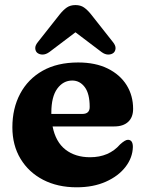

<svg xmlns="http://www.w3.org/2000/svg" viewBox="-20 -744 588 776"><path d="M518 -304Q518 -270 498 -251.5Q478 -233 442 -233H192.5Q205 -170 244.8 -139.2Q284.5 -108.5 344 -108.5Q420.5 -108.5 465.5 -160.5Q486.5 -179.5 497.5 -179Q517 -178.5 517 -150Q516 -107 487.5 -69.8Q459 -32.5 408.2 -9.8Q357.5 13 290 13Q213 13 154.5 -17.2Q96 -47.5 63 -102.2Q30 -157 30 -229.5Q30 -306 61.5 -365.2Q93 -424.5 152.2 -458Q211.5 -491.5 296 -491.5Q366 -491.5 415.8 -466.8Q465.5 -442 491.8 -399.8Q518 -357.5 518 -304ZM187.5 -288.5Q187.5 -286 187.5 -283.5H312.5Q342.5 -283.5 342.5 -311.5Q342.5 -365.5 322.5 -392Q302.5 -418.5 272 -418.5Q235.5 -418.5 211.5 -385.8Q187.5 -353 187.5 -288.5ZM439.5 -531Q431 -523.5 417.5 -523.5Q404 -523.5 390 -534L285 -613.5L180 -534Q165.5 -523.5 152.2 -523.5Q139 -523.5 130 -531Q123 -537.5 122.5 -549Q122 -560.5 133.5 -574.5L221.5 -686Q236 -704 250.2 -713.8Q264.5 -723.5 285 -723.5Q305.5 -723.5 319.5 -713.8Q333.5 -704 348 -686L436 -574.5Q447.5 -560.5 447 -549Q446.5 -537.5 439.5 -531Z"/></svg>

Font: Fraunces 9pt S050
Style: Bold
Weight: 700
Version: Version 1.000; ttfautohint (v1.8.3)